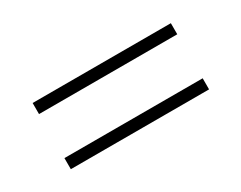

<svg xmlns="http://www.w3.org/2000/svg" viewBox="-41 -506 641 510"><g transform="rotate(-30 280.0 -250.5)"><path d="M68 -318V-352H492V-318ZM68 -149V-183H492V-149Z"/></g></svg>

Font: Titillium Web ExtraLight
Style: Regular
Weight: 275
Version: Version 1.002;PS 57.000;hotconv 1.0.70;makeotf.lib2.5.55311